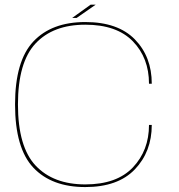

<svg xmlns="http://www.w3.org/2000/svg" viewBox="-20 -772 742 797"><path d="M334 4.5Q194.5 4.5 118.5 -76Q42.5 -156.5 42.5 -338.5Q42.5 -519 118.5 -599.8Q194.5 -680.5 334 -680.5Q469.5 -680.5 539.8 -608.5Q610 -536.5 610 -424.5H598.5Q598.5 -531.5 531.5 -600.5Q464.5 -669.5 334 -669.5Q200.5 -669.5 127.5 -591.5Q54.5 -513.5 54.5 -338.5Q54.5 -162.5 128 -84.5Q201.5 -6.5 334 -6.5Q464.5 -6.5 531.5 -77Q598.5 -147.5 598.5 -253.5H610Q610 -142.5 539.8 -69Q469.5 4.5 334 4.5ZM279.5 -697.5 356 -752.5H377L298 -697.5Z"/></svg>

Font: Anybody ExtraExpanded Thin
Style: Regular
Weight: 100
Width: 8
Designer: Tyler Finck
Foundry: Etcetera Type Company
Version: Version 1.010; ttfautohint (v1.8.3) -l 8 -r 50 -G 200 -x 14 